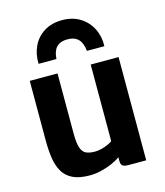

<svg xmlns="http://www.w3.org/2000/svg" viewBox="-121 -915 874 1015"><g transform="rotate(-15 315.5 -407.5)"><path d="M246 8Q188 8 152.2 -9.2Q116.5 -26.5 98 -58.5Q79.5 -90.5 73 -134Q66.5 -177.5 66.5 -230V-557H218.5V-228Q218.5 -175.5 227.5 -149.5Q236.5 -123.5 255.2 -115Q274 -106.5 303.5 -106.5Q321.5 -106.5 340.5 -111.5Q359.5 -116.5 375.5 -123.8Q391.5 -131 400 -137.5V-557H552.5V8H455.5Q436 8 425.2 2Q414.5 -4 414.5 -26V-46Q395 -31.5 367.5 -19.5Q338.5 -7 306.5 0.5Q274.5 8 246 8ZM315 -823Q371.5 -823 412.8 -797Q454 -771 475.5 -727.8Q497 -684.5 495 -632H399.5Q398.5 -639 396 -653Q393.5 -667 385.5 -682Q377.5 -697 361 -707.2Q344.5 -717.5 315.5 -717.5Q286 -717.5 269.2 -707.2Q252.5 -697 245 -682Q237.5 -667 235.2 -653Q233 -639 232.5 -632H135Q133 -684.5 153.5 -727.8Q174 -771 215 -797Q256 -823 315 -823Z"/></g></svg>

Font: Koeln Type Sans
Style: Bold
Weight: 700
Designer: Eben Sorkin
Foundry: Eben Sorkin
Version: Version 2.001